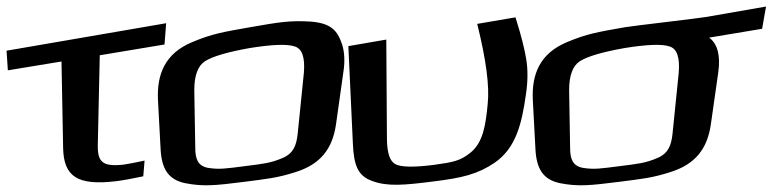

<svg xmlns="http://www.w3.org/2000/svg" viewBox="-160 -542 2362 587"><path d="M139 -99 145 -373 343 -406 348 -471 -140 -387 -136 -327 28 -354 33 -89C35 -2 77 26 195 12C218 9 245 4 278 -3L282 -51C254 -45 233 -41 220 -39C153 -31 138 -47 139 -99Z M890 -323C895 -356 893 -384 886 -406C871 -451 850 -471 790 -476C726 -480 692 -474 606 -459C521 -444 489 -439 427 -413C346 -379 319 -317 323 -236L331 -86C334 -28 353 7 406 18C462 29 499 25 586 14C656 5 688 2 744 -16C820 -40 856 -87 867 -160ZM750 -132C746 -97 737 -73 704 -59C667 -43 643 -41 588 -34C533 -27 510 -23 475 -29C445 -35 437 -56 437 -90L434 -267C434 -311 445 -341 467 -355C491 -370 536 -383 603 -395C671 -406 718 -408 741 -400C764 -393 773 -366 769 -319Z M1163 13C1253 2 1300 -9 1353 -45C1416 -89 1435 -160 1448 -254C1454 -294 1454 -329 1449 -360C1444 -392 1433 -435 1416 -489L1299 -469C1326 -360 1337 -279 1331 -224C1325 -160 1317 -106 1278 -75C1247 -50 1225 -46 1167 -38C1105 -30 1066 -31 1049 -40C1032 -49 1024 -73 1023 -114L1021 -421L905 -401L919 -100C922 -41 932 -5 977 11C1024 29 1076 24 1163 13Z M1752 -459C1667 -444 1635 -439 1573 -413C1492 -379 1465 -317 1469 -236L1477 -86C1480 -28 1499 7 1552 18C1608 29 1645 25 1732 14C1802 5 1834 2 1890 -16C1966 -40 2002 -87 2013 -160L2036 -321C2043 -372 2034 -408 2008 -427L2170 -454L2182 -522L1998 -490C1975 -486 1776 -463 1752 -459ZM1896 -132C1892 -97 1883 -73 1850 -59C1813 -43 1789 -41 1734 -34C1679 -27 1656 -23 1621 -29C1591 -35 1583 -56 1583 -90L1580 -267C1580 -311 1591 -341 1613 -355C1637 -370 1682 -383 1749 -395C1817 -406 1864 -408 1887 -400C1910 -393 1919 -366 1915 -319Z"/></svg>

Font: Gamestation Warped
Style: Regular
Weight: 400
Designer: Jonas Hecksher
Foundry: Jonas Hecksher, Playtypeª, e-types AS
Version: Version 1.003